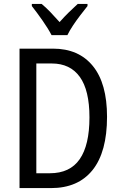

<svg xmlns="http://www.w3.org/2000/svg" viewBox="-20 -963 620 983"><path d="M528 -365Q528 -185 454 -92.5Q380 0 241 0H80V-714H251Q383 -714 455.5 -625Q528 -536 528 -365ZM438 -362Q438 -501 388.5 -569.5Q339 -638 245 -638H166V-76H235Q338 -76 388 -148Q438 -220 438 -362ZM244 -783Q227 -816 198 -857.5Q169 -899 143 -932V-943H193Q214 -926 238 -901Q262 -876 285 -850Q311 -879 331.5 -899Q352 -919 378 -943H428V-932Q412 -912 392 -886Q372 -860 354 -833Q336 -806 325 -783Z"/></svg>

Font: Noto Sans Hebrew Condensed
Style: Regular
Weight: 400
Width: 3
Designer: Monotype Design Team
Foundry: Monotype Imaging Inc.
Version: Version 2.004; ttfautohint (v1.8.4.7-5d5b)